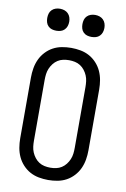

<svg xmlns="http://www.w3.org/2000/svg" viewBox="-102 -1007 705 1075"><g transform="rotate(10 250.0 -470.0)"><path d="M250 8Q223 8 196.5 3Q170 -2 147 -14.5Q124 -27 105.5 -47Q87 -67 76 -91Q65 -115 60.5 -141.5Q56 -168 56 -195V-540Q56 -567 60.5 -593.5Q65 -620 76 -644Q87 -668 105.5 -688Q124 -708 147 -720.5Q170 -733 196.5 -738Q223 -743 250 -743Q277 -743 303.5 -738Q330 -733 353 -720.5Q376 -708 394.5 -688Q413 -668 424 -644Q435 -620 439.5 -593.5Q444 -567 444 -540V-195Q444 -168 439.5 -141.5Q435 -115 424 -91Q413 -67 394.5 -47Q376 -27 353 -14.5Q330 -2 303.5 3Q277 8 250 8ZM250 -62Q267 -62 283.5 -65.5Q300 -69 314 -78Q328 -87 338.5 -100.5Q349 -114 355.5 -129.5Q362 -145 364 -161.5Q366 -178 366 -195V-540Q366 -557 364 -573.5Q362 -590 355.5 -605.5Q349 -621 338.5 -634.5Q328 -648 314 -657Q300 -666 283.5 -669.5Q267 -673 250 -673Q233 -673 216.5 -669.5Q200 -666 186 -657Q172 -648 161.5 -634.5Q151 -621 144.5 -605.5Q138 -590 136 -573.5Q134 -557 134 -540V-195Q134 -178 136 -161.5Q138 -145 144.5 -129.5Q151 -114 161.5 -100.5Q172 -87 186 -78Q200 -69 216.5 -65.5Q233 -62 250 -62ZM350 -823Q337 -823 325 -826.5Q313 -830 304 -839Q295 -848 291.5 -860Q288 -872 288 -885Q288 -898 291.5 -910Q295 -922 304 -931Q313 -940 325 -944Q337 -948 350 -948Q363 -948 375 -944Q387 -940 396 -931Q405 -922 409 -910Q413 -898 413 -885Q413 -872 409 -860Q405 -848 396 -839Q387 -830 375 -826.5Q363 -823 350 -823ZM150 -823Q137 -823 125 -826.5Q113 -830 104 -839Q95 -848 91.5 -860Q88 -872 88 -885Q88 -898 91.5 -910Q95 -922 104 -931Q113 -940 125 -944Q137 -948 150 -948Q163 -948 175 -944Q187 -940 196 -931Q205 -922 209 -910Q213 -898 213 -885Q213 -872 209 -860Q205 -848 196 -839Q187 -830 175 -826.5Q163 -823 150 -823Z"/></g></svg>

Font: Iosevka MaddieWtf
Style: Regular
Weight: 400
Monospace: yes
Designer: Belleve Invis
Foundry: Belleve Invis
Version: Version 31.3.0; ttfautohint (v1.8.3)